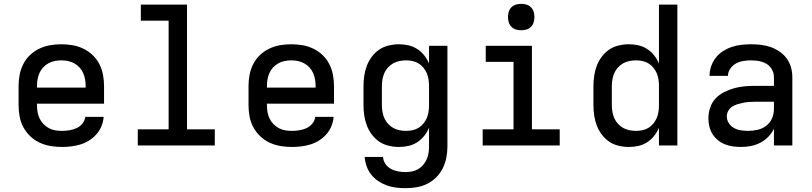

<svg xmlns="http://www.w3.org/2000/svg" viewBox="-20 -759 4240 1002"><path d="M303 8Q273 8 243.5 3Q214 -2 187 -14.5Q160 -27 138 -48Q116 -69 102 -95Q88 -121 82.5 -150.5Q77 -180 77 -210V-310Q77 -340 82.5 -369Q88 -398 101.5 -424.5Q115 -451 136.5 -471.5Q158 -492 185 -505Q212 -518 241 -523Q270 -528 300 -528Q330 -528 359 -523Q388 -518 415 -505Q442 -492 463.5 -471.5Q485 -451 498.5 -424.5Q512 -398 517.5 -369Q523 -340 523 -310V-218H173V-210Q173 -192 176 -174.5Q179 -157 186.5 -141Q194 -125 206.5 -112Q219 -99 234.5 -90.5Q250 -82 267.5 -79Q285 -76 303 -76Q322 -76 341.5 -79Q361 -82 379 -90Q397 -98 410 -114Q423 -130 425 -149H521Q519 -124 509.5 -100.5Q500 -77 483.5 -58.5Q467 -40 446 -26.5Q425 -13 401 -5.5Q377 2 352 5Q327 8 303 8ZM427 -302V-310Q427 -328 424 -345Q421 -362 414 -378Q407 -394 395 -407Q383 -420 367.5 -428.5Q352 -437 335 -440.5Q318 -444 300 -444Q282 -444 265 -440.5Q248 -437 232.5 -428.5Q217 -420 205 -407Q193 -394 186 -378Q179 -362 176 -345Q173 -328 173 -310V-302Z M699 0V-84H860V-651H715V-735H956V-84H1101V0Z M1503 8Q1473 8 1443.5 3Q1414 -2 1387 -14.5Q1360 -27 1338 -48Q1316 -69 1302 -95Q1288 -121 1282.5 -150.5Q1277 -180 1277 -210V-310Q1277 -340 1282.5 -369Q1288 -398 1301.5 -424.5Q1315 -451 1336.5 -471.5Q1358 -492 1385 -505Q1412 -518 1441 -523Q1470 -528 1500 -528Q1530 -528 1559 -523Q1588 -518 1615 -505Q1642 -492 1663.5 -471.5Q1685 -451 1698.5 -424.5Q1712 -398 1717.5 -369Q1723 -340 1723 -310V-218H1373V-210Q1373 -192 1376 -174.5Q1379 -157 1386.5 -141Q1394 -125 1406.5 -112Q1419 -99 1434.5 -90.5Q1450 -82 1467.5 -79Q1485 -76 1503 -76Q1522 -76 1541.5 -79Q1561 -82 1579 -90Q1597 -98 1610 -114Q1623 -130 1625 -149H1721Q1719 -124 1709.5 -100.5Q1700 -77 1683.5 -58.5Q1667 -40 1646 -26.5Q1625 -13 1601 -5.5Q1577 2 1552 5Q1527 8 1503 8ZM1627 -302V-310Q1627 -328 1624 -345Q1621 -362 1614 -378Q1607 -394 1595 -407Q1583 -420 1567.5 -428.5Q1552 -437 1535 -440.5Q1518 -444 1500 -444Q1482 -444 1465 -440.5Q1448 -437 1432.5 -428.5Q1417 -420 1405 -407Q1393 -394 1386 -378Q1379 -362 1376 -345Q1373 -328 1373 -310V-302Z M2096 223Q2071 223 2046.5 220Q2022 217 1998.5 208.5Q1975 200 1954 186Q1933 172 1917.5 152.5Q1902 133 1893.5 109Q1885 85 1883 60H1979Q1980 80 1991.5 96.5Q2003 113 2020.5 122.5Q2038 132 2057.5 135.5Q2077 139 2096 139Q2114 139 2131 135.5Q2148 132 2162.5 123.5Q2177 115 2188.5 101.5Q2200 88 2207 72Q2214 56 2216.5 39Q2219 22 2219 5V-92Q2209 -69 2193.5 -49.5Q2178 -30 2157 -16.5Q2136 -3 2111.5 2.5Q2087 8 2062 8Q2035 8 2008 1.5Q1981 -5 1959 -20Q1937 -35 1920.5 -57Q1904 -79 1894.5 -104Q1885 -129 1881 -156Q1877 -183 1877 -210V-310Q1877 -337 1881 -364Q1885 -391 1894.5 -416Q1904 -441 1920.5 -463Q1937 -485 1959 -500Q1981 -515 2008 -521.5Q2035 -528 2062 -528Q2087 -528 2111.5 -522.5Q2136 -517 2157 -503.5Q2178 -490 2193.5 -470.5Q2209 -451 2219 -428V-520H2315V5Q2315 34 2309.5 63Q2304 92 2291 118.5Q2278 145 2257 166Q2236 187 2210 200Q2184 213 2155 218Q2126 223 2096 223ZM2099 -76Q2116 -76 2133 -79.5Q2150 -83 2164.5 -92Q2179 -101 2190 -114.5Q2201 -128 2207.5 -143.5Q2214 -159 2216.5 -176Q2219 -193 2219 -210V-310Q2219 -327 2216.5 -344Q2214 -361 2207.5 -376.5Q2201 -392 2190 -405.5Q2179 -419 2164.5 -428Q2150 -437 2133 -440.5Q2116 -444 2099 -444Q2082 -444 2064.5 -440.5Q2047 -437 2032 -428.5Q2017 -420 2005 -407Q1993 -394 1986 -378Q1979 -362 1976 -344.5Q1973 -327 1973 -310V-210Q1973 -193 1976 -175.5Q1979 -158 1986 -142Q1993 -126 2005 -113Q2017 -100 2032 -91.5Q2047 -83 2064.5 -79.5Q2082 -76 2099 -76Z M2499 0V-84H2660V-436H2515V-520H2756V-84H2901V0ZM2700 -601Q2686 -601 2672.5 -605Q2659 -609 2649 -619Q2639 -629 2635 -642.5Q2631 -656 2631 -670Q2631 -684 2635 -697.5Q2639 -711 2649 -721Q2659 -731 2672.5 -735Q2686 -739 2700 -739Q2714 -739 2727.5 -735Q2741 -731 2751 -721Q2761 -711 2765 -697.5Q2769 -684 2769 -670Q2769 -656 2765 -642.5Q2761 -629 2751 -619Q2741 -609 2727.5 -605Q2714 -601 2700 -601Z M3262 8Q3235 8 3208 1.5Q3181 -5 3159 -20Q3137 -35 3120.5 -57Q3104 -79 3094.5 -104Q3085 -129 3081 -156Q3077 -183 3077 -210V-310Q3077 -337 3081 -364Q3085 -391 3094.5 -416Q3104 -441 3120.5 -463Q3137 -485 3159 -500Q3181 -515 3208 -521.5Q3235 -528 3262 -528Q3287 -528 3311.5 -522.5Q3336 -517 3357 -503.5Q3378 -490 3393.5 -470.5Q3409 -451 3419 -428V-735H3515V0H3419V-92Q3409 -69 3393.5 -49.5Q3378 -30 3357 -16.5Q3336 -3 3311.5 2.5Q3287 8 3262 8ZM3299 -76Q3316 -76 3333 -79.5Q3350 -83 3364.5 -92Q3379 -101 3390 -114.5Q3401 -128 3407.5 -143.5Q3414 -159 3416.5 -176Q3419 -193 3419 -210V-310Q3419 -327 3416.5 -344Q3414 -361 3407.5 -376.5Q3401 -392 3390 -405.5Q3379 -419 3364.5 -428Q3350 -437 3333 -440.5Q3316 -444 3299 -444Q3282 -444 3264.5 -440.5Q3247 -437 3232 -428.5Q3217 -420 3205 -407Q3193 -394 3186 -378Q3179 -362 3176 -344.5Q3173 -327 3173 -310V-210Q3173 -193 3176 -175.5Q3179 -158 3186 -142Q3193 -126 3205 -113Q3217 -100 3232 -91.5Q3247 -83 3264.5 -79.5Q3282 -76 3299 -76Z M3847 8Q3826 8 3804.5 5Q3783 2 3763 -6Q3743 -14 3726 -28Q3709 -42 3698 -60Q3687 -78 3682 -99Q3677 -120 3677 -142Q3677 -170 3686 -197Q3695 -224 3714 -244.5Q3733 -265 3758.5 -278Q3784 -291 3811 -298.5Q3838 -306 3865.5 -308.5Q3893 -311 3921 -311H4019V-356Q4019 -370 4014.5 -383.5Q4010 -397 4001 -408Q3992 -419 3980 -426Q3968 -433 3954.5 -437Q3941 -441 3927 -442.5Q3913 -444 3899 -444Q3878 -444 3858 -440.5Q3838 -437 3820.5 -427.5Q3803 -418 3791 -400.5Q3779 -383 3779 -363Q3779 -363 3779 -363Q3779 -363 3779 -363H3683Q3683 -363 3683 -363Q3683 -363 3683 -364Q3683 -389 3691.5 -413.5Q3700 -438 3715.5 -458Q3731 -478 3753 -492Q3775 -506 3799 -514Q3823 -522 3848 -525Q3873 -528 3899 -528Q3925 -528 3951 -525Q3977 -522 4001.5 -513.5Q4026 -505 4048 -490Q4070 -475 4085.5 -454Q4101 -433 4108 -407.5Q4115 -382 4115 -356V0H4019V-87Q4007 -63 3989 -44.5Q3971 -26 3947.5 -14Q3924 -2 3898.5 3Q3873 8 3847 8ZM3884 -76Q3909 -76 3933.5 -81.5Q3958 -87 3978 -102Q3998 -117 4008.5 -140.5Q4019 -164 4019 -189V-228H3921Q3906 -228 3890.5 -227Q3875 -226 3860 -223Q3845 -220 3830 -215.5Q3815 -211 3802 -203Q3789 -195 3781 -181Q3773 -167 3773 -152Q3773 -133 3783.5 -116.5Q3794 -100 3810.5 -91Q3827 -82 3846 -79Q3865 -76 3884 -76Z"/></svg>

Font: Iosevka Custom Medium Extended
Style: Regular
Weight: 500
Width: 7
Monospace: yes
Designer: Belleve Invis
Foundry: Belleve Invis
Version: Version 11.2.4; ttfautohint (v1.8.4)